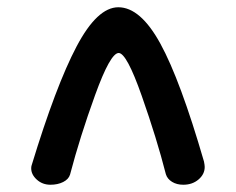

<svg xmlns="http://www.w3.org/2000/svg" viewBox="-20 -721 650 529"><path d="M66 -257Q66 -262 67 -265Q134 -485 191 -593Q248 -701 306 -701Q367 -701 422 -600.5Q477 -500 542 -276Q544 -266 544 -261Q544 -241 527 -226.5Q510 -212 485 -212Q467 -212 454 -220Q441 -228 437 -241Q412 -339 370.5 -457Q329 -575 307 -575Q284 -575 242 -459Q200 -343 173 -240Q169 -227 154 -219.5Q139 -212 119 -212Q97 -212 81.5 -226Q66 -240 66 -257Z"/></svg>

Font: Mali
Style: Bold
Weight: 700
Designer: Kitiyaporn Chalermlarp | Katatrad Aksorn Co.,Ltd.
Foundry: Cadson Demak Co.,Ltd.
Version: Version 1.000; ttfautohint (v1.6)